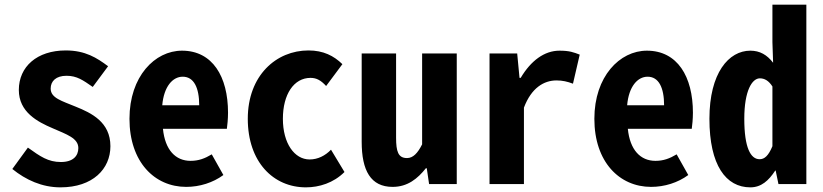

<svg xmlns="http://www.w3.org/2000/svg" viewBox="-20 -792 3540 826"><path d="M240 14C379 14 455 -65 455 -163C455 -267 373 -306 306 -333C246 -358 198 -370 198 -411C198 -443 221 -466 266 -466C311 -466 337 -447 379 -418L445 -507C397 -543 347 -575 263 -575C139 -575 61 -505 61 -405C61 -310 141 -268 207 -240C266 -214 317 -198 317 -155C317 -121 294 -95 242 -95C187 -95 153 -119 100 -157L33 -65C91 -18 161 14 240 14Z M781 12C839 12 896 -6 941 -39L891 -128C861 -110 834 -100 800 -100C735 -100 690 -147 681 -238H956C958 -252 961 -280 961 -307C961 -463 894 -574 763 -574C646 -574 537 -463 537 -281C537 -95 645 12 781 12ZM678 -339C685 -420 723 -462 766 -462C814 -462 837 -415 837 -339Z M1296 14C1353 14 1415 -5 1462 -52L1404 -148C1379 -122 1347 -106 1312 -106C1247 -106 1197 -175 1197 -281C1197 -386 1244 -457 1316 -457C1342 -457 1361 -446 1383 -422L1453 -516C1416 -552 1371 -575 1307 -575C1169 -575 1046 -468 1046 -281C1046 -95 1156 14 1296 14Z M1669 12C1734 12 1777 -24 1812 -68H1816L1826 0H1945V-562H1796V-171C1777 -133 1757 -112 1731 -112C1693 -112 1684 -140 1684 -200V-562H1536V-182C1536 -58 1575 12 1669 12Z M2086 0H2234V-329C2266 -414 2320 -446 2374 -446C2400 -446 2421 -441 2445 -432L2474 -557C2448 -567 2430 -574 2387 -574C2322 -574 2264 -531 2220 -457H2215L2205 -562H2086Z M2781 12C2839 12 2896 -6 2941 -39L2891 -128C2861 -110 2834 -100 2800 -100C2735 -100 2690 -147 2681 -238H2956C2958 -252 2961 -280 2961 -307C2961 -463 2894 -574 2763 -574C2646 -574 2537 -463 2537 -281C2537 -95 2645 12 2781 12ZM2678 -339C2685 -420 2723 -462 2766 -462C2814 -462 2837 -415 2837 -339Z M3208 14C3255 14 3287 -15 3315 -58H3317L3329 0H3449V-772H3303V-611L3306 -522C3280 -556 3249 -574 3208 -574C3115 -574 3032 -478 3032 -281C3032 -81 3103 14 3208 14ZM3248 -107C3209 -107 3182 -157 3182 -281C3182 -403 3216 -455 3249 -455C3269 -455 3287 -445 3303 -420V-163C3286 -122 3269 -107 3248 -107Z"/></svg>

Font: Noto Sans Mono CJK JP Bold
Style: Regular
Weight: 700
Designer: Ryoko NISHIZUKA (kana & ideographs); Paul D. Hunt (Latin, Greek & Cyrillic); Wenlong ZHANG (bopomofo); Sandoll Communica
Foundry: Adobe Systems Incorporated
Version: Version 1.004;PS 1.004;hotconv 1.0.82;makeotf.lib2.5.63406